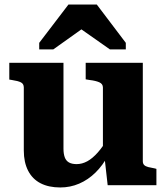

<svg xmlns="http://www.w3.org/2000/svg" viewBox="-20 -817 734 847"><path d="M260 -540V-161Q260 -139 265.5 -123.5Q271 -108 284 -100.5Q297 -93 318 -93Q342 -93 365 -105.5Q388 -118 411.5 -144.5Q435 -171 459 -212L457 -132Q434 -88 401.5 -56Q369 -24 329.5 -7Q290 10 246 10Q195 10 159 -8.5Q123 -27 104 -64Q85 -101 85 -153V-431Q85 -447 72.5 -453.5Q60 -460 33 -464L21 -466V-540ZM610 -540V-106Q610 -95 616 -89Q622 -83 634 -80Q646 -77 663 -74L670 -72V0H455L441 -124L434 -130V-431Q434 -447 418 -454Q402 -461 376 -464L358 -467V-540ZM407 -797H282L153 -628V-599H215L382 -718L297 -717L465 -599H535V-628Z"/></svg>

Font: Roboto Serif 20pt
Style: Bold
Weight: 700
Version: Version 1.008